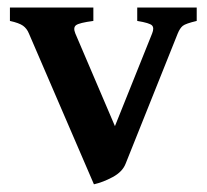

<svg xmlns="http://www.w3.org/2000/svg" viewBox="-20 -474 548 509"><path d="M229 14.6 56.6 -385.3Q51.3 -398.4 41 -405.8Q30.8 -413.1 6.3 -418.5V-454.1H227.5V-418.5Q189.9 -413.6 181.6 -407.2Q173.3 -400.9 179.7 -385.3L284.7 -139.6L383.3 -385.3Q389.2 -399.9 383.1 -406.5Q377 -413.1 343.8 -418.5V-454.1H501.5V-418.5Q472.2 -411.6 464.6 -405.5Q457 -399.4 451.2 -385.3L313 -40Q304.7 -18.6 278.8 -4.6Q252.9 9.3 229 14.6Z"/></svg>

Font: David Libre
Style: Bold
Weight: 700
Designer: Ismar David, J. Victor Gaultney, Annie Olsen and Meir Sadan
Foundry: Monotype Imaging Inc. & SIL International
Version: Version 1.100; ttfautohint (v1.8.4.7-5d5b)